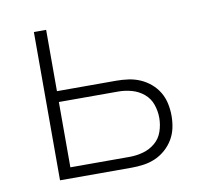

<svg xmlns="http://www.w3.org/2000/svg" viewBox="-64 -591 728 663"><g transform="rotate(-10 300.0 -260.0)"><path d="M95 0V-520H138V-305H346Q367 -305 388.5 -302Q410 -299 429.5 -290.5Q449 -282 465.5 -268Q482 -254 493 -235.5Q504 -217 508.5 -195.5Q513 -174 513 -153Q513 -131 508.5 -110Q504 -89 493 -70.5Q482 -52 465.5 -37.5Q449 -23 429.5 -14.5Q410 -6 388.5 -3Q367 0 346 0ZM138 -38H346Q370 -38 393.5 -44.5Q417 -51 435.5 -66.5Q454 -82 462 -105.5Q470 -129 470 -153Q470 -177 462 -200Q454 -223 435.5 -238.5Q417 -254 393.5 -260.5Q370 -267 346 -267H138Z"/></g></svg>

Font: Zed Sans Extralight Extended
Style: Regular
Weight: 200
Width: 7
Designer: Belleve Invis
Foundry: Belleve Invis
Version: Version 1.0.0; ttfautohint (v1.8.4)